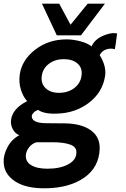

<svg xmlns="http://www.w3.org/2000/svg" viewBox="-56 -770 679 1038"><path d="M251 -579.1 170.9 -750H264.2L325.2 -636.2L418 -750H511.2L381.8 -579.1ZM194.8 248Q85 250 24.9 210Q-35.2 169.9 -36.1 106Q-38.1 68.8 -15.6 25.9Q6.8 -17.1 48.8 -39.1Q26.9 -46.9 13.4 -71Q0 -95.2 3.9 -123Q12.7 -184.1 90.8 -223.1Q68.8 -247.1 56.9 -285.6Q44.9 -324.2 50.8 -367.2Q62 -445.3 134 -501.2Q206.1 -557.1 304.2 -557.1Q339.4 -557.1 379.2 -546.6Q418.9 -536.1 439 -519Q455.1 -556.2 500 -576.2Q544.9 -596.2 577.1 -588.9Q569.3 -524.9 564.9 -503.9Q542 -510.7 518.6 -502.9Q495.1 -495.1 482.9 -472.2Q520 -412.1 512.2 -359.9Q499 -271 425 -214.6Q351.1 -158.2 252 -155.8Q183.1 -152.8 149.9 -175.8Q132.8 -169.9 123.3 -158.4Q113.8 -147 116.2 -136.2Q122.1 -105.5 189.9 -104L297.9 -103Q385.7 -101.1 435.3 -65.4Q484.9 -29.8 482.9 35.2Q479 134.3 400.4 189.7Q321.8 245.1 194.8 248ZM384.8 -360.8Q390.6 -401.9 363.8 -426Q336.9 -450.2 289.1 -450.2Q242.2 -450.2 209 -425.5Q175.8 -400.9 169.9 -359.9Q164.1 -318.8 190.4 -293.5Q216.8 -268.1 263.2 -268.1Q311 -268.1 345 -293.5Q378.9 -318.8 384.8 -360.8ZM356.9 58.1Q359.9 24.9 324.5 12Q289.1 -1 228 -1H142.1Q119.1 4.9 103 24.4Q86.9 43.9 84 65.9Q80.1 103 112.1 122.6Q144 142.1 200.2 142.1Q268.1 142.1 311.5 119.1Q355 96.2 356.9 58.1Z"/></svg>

Font: Oakes Grotesk
Style: SemiBold Italic
Weight: 600
Designer: Samuel Oakes
Foundry: Samuel Oakes
Version: Version 1.0 | wf-rip DC20170320